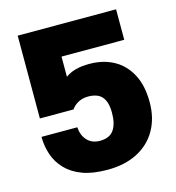

<svg xmlns="http://www.w3.org/2000/svg" viewBox="-106 -791 823 896"><g transform="rotate(-15 305.0 -343.5)"><path d="M304.5 13.2Q232.7 13.2 183.9 -5Q135.2 -23.2 104.4 -55.3Q73.7 -87.5 59.7 -128.3Q45.8 -169 45.5 -215H218.5Q221.2 -175 244 -150.8Q266.8 -126.5 304.5 -126.5Q351.7 -126.5 372.1 -155.9Q392.5 -185.3 392.5 -238.8Q392.5 -276.8 381.5 -299.7Q370.5 -322.5 350.7 -331.6Q331 -340.7 304.5 -340.7Q279.3 -340.7 258.3 -330.5Q237.3 -320.3 222.8 -300H60.5V-700H535.8V-552.7H232.8V-455Q254.3 -471.2 282.8 -478.7Q311.3 -486.3 348.2 -486.3Q415.5 -486.3 466.3 -458.5Q517 -430.7 546.1 -376.2Q575.2 -321.7 575.2 -241.3Q575.2 -163.8 542.2 -106.4Q509.2 -49 448.5 -17.9Q387.8 13.2 304.5 13.2Z"/></g></svg>

Font: Golos Text
Style: Regular
Weight: 400
Designer: A.Korolkova, Vitaly Kuzmin
Foundry: ParaType Ltd
Version: Version 2.004